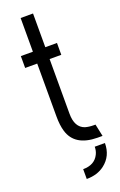

<svg xmlns="http://www.w3.org/2000/svg" viewBox="-165 -733 596 951"><g transform="rotate(-20 133.0 -257.5)"><path d="M116.2 173.8V122.1Q176.8 122.1 199.2 76.2Q208 58.6 208 37.1H261.7Q261.7 105.5 210.9 144.5Q172.9 173.8 116.2 173.8ZM17.6 -447.3V-509.8H81.1V-687.5H146.5V-509.8H208V-447.3H146.5V-159.2Q146.5 -86.9 195.3 -70.3Q214.8 -64.5 240.2 -64.5H249L262.7 0H236.3Q117.2 -1 90.8 -89.8Q81.1 -122.1 81.1 -168.9V-447.3Z"/></g></svg>

Font: Post No Bills Colombo Medium
Style: Regular
Weight: 500
Designer: Kosala Senevirathne, Siva Puranthara, Lasantha Premarathna, Tharique Azeez
Foundry: Mooniak
Version: Version 1.220 ; ttfautohint (v1.6)